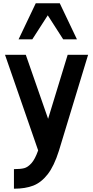

<svg xmlns="http://www.w3.org/2000/svg" viewBox="-20 -895 565 1165"><path d="M514.6 -562.5 337.5 19.8Q308.3 112.5 269.3 162.5Q230.2 212.5 181.8 231.3Q133.3 250 65.6 250H64.6V131.2H65.6Q104.2 131.2 126.6 125.5Q149 119.8 170.8 95.3Q192.7 70.8 211.5 17.7L10.4 -562.5H136.5L271.9 -174L390.6 -562.5ZM196.9 -875H342.7L446.9 -656.3H363.5L269.8 -802.1L176 -656.3H92.7Z"/></svg>

Font: Vladivostok Bold
Style: Regular
Weight: 700
Width: 4
Designer: Michael Sharanda
Foundry: Michael Sharanda
Version: Version 1.005